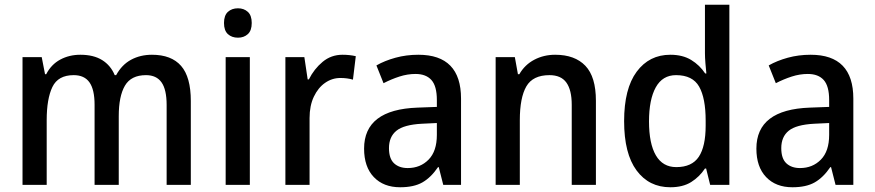

<svg xmlns="http://www.w3.org/2000/svg" viewBox="-20 -780 3691 810"><path d="M621 -549Q703 -549 744 -502Q785 -455 785 -354V0H683V-337Q683 -402 661.5 -432.5Q640 -463 596 -463Q533 -463 507 -418.5Q481 -374 481 -290V0H379V-338Q379 -402 357.5 -432.5Q336 -463 291 -463Q225 -463 201 -413Q177 -363 177 -273V0H75V-539H156L170 -467H175Q196 -508 234 -528.5Q272 -549 319 -549Q375 -549 411 -526.5Q447 -504 464 -463H470Q494 -507 533 -528Q572 -549 621 -549Z M984 -745Q1009 -745 1025.5 -730Q1042 -715 1042 -683Q1042 -651 1025.5 -636Q1009 -621 984 -621Q958 -621 941.5 -636Q925 -651 925 -683Q925 -715 941.5 -730Q958 -745 984 -745ZM1034 -539V0H932V-539Z M1425 -549Q1455 -549 1481 -543L1469 -444Q1445 -451 1416 -451Q1381 -451 1351.5 -430.5Q1322 -410 1304 -372Q1286 -334 1286 -282V0H1184V-539H1264L1278 -445H1283Q1305 -489 1341 -519Q1377 -549 1425 -549Z M1745 -549Q1925 -549 1925 -364V0H1850L1831 -75H1828Q1798 -31 1762 -10.5Q1726 10 1668 10Q1598 10 1557 -33Q1516 -76 1516 -153Q1516 -318 1742 -326L1823 -329V-358Q1823 -417 1800 -442.5Q1777 -468 1733 -468Q1699 -468 1665 -457Q1631 -446 1598 -429L1568 -504Q1603 -524 1648.5 -536.5Q1694 -549 1745 -549ZM1760 -258Q1684 -254 1652.5 -228.5Q1621 -203 1621 -155Q1621 -111 1642.5 -91Q1664 -71 1700 -71Q1753 -71 1788 -106.5Q1823 -142 1823 -211V-261Z M2322 -549Q2405 -549 2449.5 -502.5Q2494 -456 2494 -355V0H2392V-338Q2392 -400 2369.5 -431.5Q2347 -463 2298 -463Q2228 -463 2200.5 -415.5Q2173 -368 2173 -273V0H2071V-539H2152L2165 -467H2171Q2194 -507 2234 -528Q2274 -549 2322 -549Z M2808 10Q2718 10 2665.5 -61Q2613 -132 2613 -269Q2613 -406 2666 -477.5Q2719 -549 2808 -549Q2860 -549 2896 -527Q2932 -505 2955 -470H2960Q2958 -488 2956 -513Q2954 -538 2954 -555V-760H3057V0H2976L2959 -69H2954Q2931 -34 2896 -12Q2861 10 2808 10ZM2833 -75Q2899 -75 2928 -118.5Q2957 -162 2957 -250V-271Q2957 -366 2929.5 -414.5Q2902 -463 2832 -463Q2775 -463 2746.5 -411.5Q2718 -360 2718 -268Q2718 -174 2747 -124.5Q2776 -75 2833 -75Z M3400 -549Q3580 -549 3580 -364V0H3505L3486 -75H3483Q3453 -31 3417 -10.5Q3381 10 3323 10Q3253 10 3212 -33Q3171 -76 3171 -153Q3171 -318 3397 -326L3478 -329V-358Q3478 -417 3455 -442.5Q3432 -468 3388 -468Q3354 -468 3320 -457Q3286 -446 3253 -429L3223 -504Q3258 -524 3303.5 -536.5Q3349 -549 3400 -549ZM3415 -258Q3339 -254 3307.5 -228.5Q3276 -203 3276 -155Q3276 -111 3297.5 -91Q3319 -71 3355 -71Q3408 -71 3443 -106.5Q3478 -142 3478 -211V-261Z"/></svg>

Font: Noto Sans Lao UI SemCond Med
Style: Regular
Weight: 500
Width: 4
Designer: Monotype Design Team
Foundry: Monotype Imaging Inc.
Version: Version 2.000; ttfautohint (v1.8.4.7-5d5b)